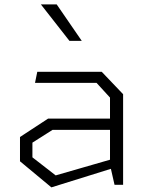

<svg xmlns="http://www.w3.org/2000/svg" viewBox="-20 -818 660 850"><path d="M467 -88V-386L407.5 -451H135L145 -500H430.5L525 -401V0H487ZM68.5 -104V-211.5L193 -293H491.5V-243H212.5L123.5 -186.5V-121.5L226.5 -41.5L491.5 -118V-77L207.5 11.5ZM161 -798.5H231L342 -637H287.5Z"/></svg>

Font: Monaspace Krypton Var ExLight
Style: Regular
Weight: 200
Designer: Riley Cran and the Lettermatic Team
Version: Version 1.200 (Monaspace Krypton Var)